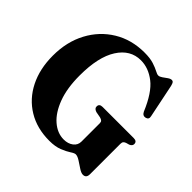

<svg xmlns="http://www.w3.org/2000/svg" viewBox="-180 -881 1065 1065"><g transform="rotate(45 352.0 -349.0)"><path d="M636 -19Q636 11.5 610 11.5Q596.5 11.5 576.8 -1.5Q557 -14.5 536.8 -27.8Q516.5 -41 502.5 -41Q492.5 -41 473.5 -28.2Q454.5 -15.5 423 -2.8Q391.5 10 345 10Q248 10 176 -33.8Q104 -77.5 64.5 -156Q25 -234.5 25 -338.5Q25 -447 69.8 -530.8Q114.5 -614.5 193 -662.2Q271.5 -710 373 -710Q417 -710 445.5 -700.8Q474 -691.5 490.5 -682.5Q507 -673.5 516 -673.5Q526.5 -673.5 539.2 -682.5Q552 -691.5 564.5 -700.5Q577 -709.5 588 -709.5Q595 -709.5 599.2 -704.2Q603.5 -699 607.5 -683L648 -486Q653.5 -464 633 -458.5Q612.5 -453.5 602 -475Q557.5 -581.5 503.2 -623.5Q449 -665.5 389 -665.5Q307 -665.5 257.5 -588.2Q208 -511 208 -365Q208 -266 234.2 -196Q260.5 -126 303.5 -88.8Q346.5 -51.5 396.5 -51.5Q430 -51.5 452.2 -68.5Q474.5 -85.5 474.5 -113V-257.5Q474.5 -268 468.8 -273Q463 -278 452 -281L417 -287.5Q407 -291 401.5 -296.2Q396 -301.5 396 -310.5Q396 -332 421.5 -332H665.5Q691.5 -332 691.5 -310.5Q691.5 -296 674 -288.5L654.5 -283Q646 -280 641 -274.5Q636 -269 636 -257.5Z"/></g></svg>

Font: Fraunces 144pt Soft
Style: Bold
Weight: 700
Version: Version 1.000;[0bf87f6ff]